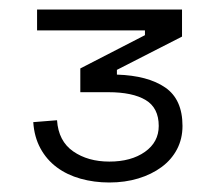

<svg xmlns="http://www.w3.org/2000/svg" viewBox="-20 -720 460 404"><path d="M210 -336Q178 -336 149.5 -344Q121 -352 99.5 -368Q78 -384 65 -408Q52 -432 50 -463L100 -467Q103 -423 134 -401.5Q165 -380 210 -380Q256 -380 285 -400.5Q314 -421 314 -455Q314 -493 286.5 -509.5Q259 -526 208 -526H149V-576L285 -646V-656H58V-700H363V-643L226 -573V-563Q291 -561 327.5 -536Q364 -511 364 -455Q364 -428 352.5 -406Q341 -384 320 -368.5Q299 -353 271 -344.5Q243 -336 210 -336Z"/></svg>

Font: Space Grotesk Light
Style: Regular
Weight: 300
Designer: Florian Karsten
Foundry: Florian Karsten
Version: Version 2.000